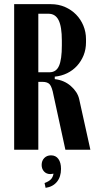

<svg xmlns="http://www.w3.org/2000/svg" viewBox="-20 -719 486 922"><path d="M225 -699Q261 -699 292 -685.5Q323 -672 345.5 -649Q368 -626 380.5 -595.5Q393 -565 393 -531V-516Q393 -482 381.5 -453.5Q370 -425 350 -403Q330 -381 302.5 -367.5Q275 -354 243 -351V-339Q288 -334 320 -306Q352 -278 360 -244L414 0H294L237 -262Q230 -300 219.5 -313Q209 -326 183 -326H164V0H48V-699ZM277 -524Q277 -591 261.5 -622Q246 -653 213 -653H164V-372H218Q250 -372 263.5 -403Q277 -434 277 -501ZM237 115Q227 117 222 117Q203 117 191.5 104.5Q180 92 180 73Q180 53 192.5 40Q205 27 225 27Q248 27 260.5 44.5Q273 62 273 92Q273 130 253.5 154Q234 178 199 183L194 160Q215 152 224.5 142Q234 132 237 115Z"/></svg>

Font: Moniqa ExtBd Paragraph
Style: Regular
Weight: 800
Designer: Rajesh Rajput
Foundry: Rajesh Rajput
Version: Version 1.000